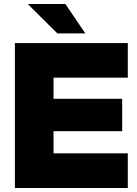

<svg xmlns="http://www.w3.org/2000/svg" viewBox="-20 -934 683 954"><path d="M54 0H615V-172H246V-282H587V-443H246V-548H615V-720H54ZM118 -914 265 -768H404L305 -914Z"/></svg>

Font: Aspekta 850
Style: Regular
Weight: 850
Designer: Ivo Dolenc
Version: Version 2.000